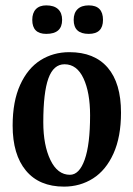

<svg xmlns="http://www.w3.org/2000/svg" viewBox="-20 -679 495 714"><path d="M430 -260Q430 -170 402 -108Q374 -46 326 -15.5Q278 15 218 15Q126 15 76.5 -44.5Q27 -104 27 -212Q27 -302 55 -363.5Q83 -425 130.5 -455Q178 -485 238 -485Q331 -485 380.5 -427.5Q430 -370 430 -260ZM141 -224Q141 -139 167.5 -84Q194 -29 240 -29Q275 -29 295 -85.5Q315 -142 315 -250Q315 -335 290.5 -387.5Q266 -440 220 -440Q179 -440 160 -387.5Q141 -335 141 -224ZM211 -605Q211 -553 152 -553Q100 -553 100 -605Q100 -631 113.5 -645Q127 -659 152 -659Q181 -659 196 -645Q211 -631 211 -605ZM363 -605Q363 -553 310 -553Q254 -553 254 -605Q254 -631 268.5 -645Q283 -659 310 -659Q363 -659 363 -605Z"/></svg>

Font: Gupter
Style: Bold
Weight: 700
Designer: Octavio Pardo
Version: Version 1.000